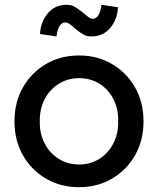

<svg xmlns="http://www.w3.org/2000/svg" viewBox="-20 -766 655 796"><path d="M308 10Q231 10 170.5 -25.5Q110 -61 75 -122.5Q40 -184 40 -263Q40 -342 75 -403.5Q110 -465 170.5 -500.5Q231 -536 308 -536Q384 -536 444.5 -500.5Q505 -465 540 -403.5Q575 -342 575 -263Q575 -184 540 -122.5Q505 -61 444.5 -25.5Q384 10 308 10ZM308 -84Q355 -84 392 -107.5Q429 -131 450 -171.5Q471 -212 470 -263Q471 -315 450 -355.5Q429 -396 392 -419Q355 -442 308 -442Q261 -442 223.5 -418.5Q186 -395 165 -354.5Q144 -314 145 -263Q144 -212 165 -171.5Q186 -131 223.5 -107.5Q261 -84 308 -84ZM359 -615Q339 -615 325.5 -623Q312 -631 297 -643Q278 -660 268.5 -666.5Q259 -673 251 -673Q222 -673 214 -615L146 -625Q148 -674 177.5 -710Q207 -746 256 -746Q276 -746 289.5 -738Q303 -730 318 -718Q338 -702 347 -695Q356 -688 364 -688Q393 -688 401 -746L469 -736Q467 -687 437.5 -651Q408 -615 359 -615Z"/></svg>

Font: Readex Pro
Style: Regular
Weight: 400
Designer: Bonnie Shaver-Troup, Thomas Jockin
Foundry: Lexend
Version: Version 1.204; ttfautohint (v1.8.4.7-5d5b)